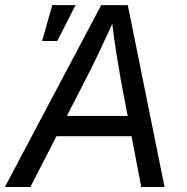

<svg xmlns="http://www.w3.org/2000/svg" viewBox="-41 -748 748 768"><path d="M-21.5 0 363.8 -727.5H470.2L617.2 0H523.9L441.4 -432.6Q435.1 -468.3 425.3 -530Q415.5 -591.8 403.8 -684.1H422.4Q382.3 -595.7 353 -534.2Q323.7 -472.7 302.7 -432.6L80.6 0ZM145.5 -203.1 158.7 -284.2H530.8L517.6 -203.1ZM127.4 -584 168 -727.5H261.2L188 -584Z"/></svg>

Font: Inter 16pt
Style: Italic
Weight: 400
Italic angle: -9.3988°
Version: Version 4.001;git-66647c0bb